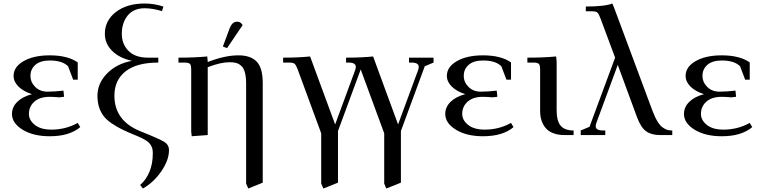

<svg xmlns="http://www.w3.org/2000/svg" viewBox="-20 -766 4343 1089"><path d="M47.9 -120.1Q47.9 -158.7 77.9 -188.2Q107.9 -217.8 161.1 -231.9Q112.3 -247.6 84.7 -275.1Q57.1 -302.7 57.1 -335.9Q57.1 -386.7 114 -419.4Q170.9 -452.1 262.2 -452.1Q363.8 -452.1 420.9 -412.1V-314H395L366.2 -390.1Q333.5 -422.9 262.2 -422.9Q209 -422.9 180.9 -398.4Q152.8 -374 152.8 -335.9Q152.8 -299.8 179.9 -272.9Q207 -246.1 249 -246.1Q289.6 -246.1 339.8 -252L342.8 -224.1V-216.8L314.9 -213.9Q283.2 -216.8 262.2 -216.8Q205.1 -216.8 174.6 -189.2Q144 -161.6 144 -120.1Q144 -84.5 177.5 -57.6Q210.9 -30.8 272 -30.8Q352.5 -30.8 420.9 -68.8L435.1 -44.9Q374 6.8 262.2 6.8Q168.9 6.8 108.4 -30.3Q47.9 -67.4 47.9 -120.1Z M532.7 -223.1Q532.7 -293 586.9 -348.9Q641.1 -404.8 728.5 -420.9Q657.2 -436.5 616 -477.5Q574.7 -518.6 574.7 -574.2Q574.7 -649.4 637.2 -697.8Q699.7 -746.1 800.8 -746.1Q853.5 -746.1 906.7 -729L898.9 -703.1Q844.2 -719.2 800.8 -719.2Q737.8 -719.2 704.3 -678Q670.9 -636.7 670.9 -574.2Q670.9 -515.6 709 -477.3Q747.1 -439 818.8 -439H877.9V-411.1Q755.4 -411.1 692.1 -361.3Q628.9 -311.5 628.9 -223.1Q628.9 -80.1 777.8 -21Q886.2 22.5 912.4 39.1Q938.5 55.7 938.5 85.9Q938.5 141.1 896 204.1Q853.5 267.1 790.5 303.2L774.9 283.2Q808.1 254.9 827.4 209Q846.7 163.1 846.7 104Q846.7 88.4 844.2 77.6Q841.8 66.9 833.3 54Q824.7 41 805.7 29.1Q786.6 17.1 756.8 4.9Q707 -15.1 674.3 -31Q641.6 -46.9 612.5 -66.9Q583.5 -86.9 567.1 -108.6Q550.8 -130.4 541.7 -158.9Q532.7 -187.5 532.7 -223.1Z M992.2 -411.1V-439Q1085.4 -439 1155.3 -445.8L1158.2 -418V-414.1Q1254.9 -452.1 1332 -452.1Q1401.9 -452.1 1436 -416.5Q1470.2 -380.9 1470.2 -294.9V270L1388.2 303.2L1376 274.9V-290Q1376 -330.1 1368.9 -355.7Q1361.8 -381.3 1347.7 -393.3Q1333.5 -405.3 1318.8 -409.2Q1304.2 -413.1 1282.2 -413.1Q1231 -413.1 1158.2 -384.8V0L1067.4 6.8L1064.5 -19V-371.1Q1064.5 -396 1057.4 -403.6Q1050.3 -411.1 1025.4 -411.1ZM1244.1 -502 1278.3 -594.2Q1288.1 -621.6 1298.6 -632.3Q1309.1 -643.1 1326.2 -643.1Q1344.2 -643.1 1356.4 -624L1268.1 -493.2Z M1585.9 -411.1V-439Q1673.8 -439 1738.8 -445.8L1880.9 -60.1L1995.1 -370.1Q1998 -378.9 1998 -387.2Q1998 -411.1 1956.1 -411.1H1942.9V-439Q2031.2 -439 2096.2 -445.8L2237.8 -60.1L2352.1 -370.1Q2355 -378.9 2355 -387.2Q2355 -411.1 2313 -411.1H2299.8V-439H2439V-411.1L2389.2 -390.1L2253.9 -22.9V270L2170.9 303.2L2159.2 274.9V-9.8L2025.9 -372.1L1897 -22.9V270L1814 303.2L1801.8 274.9V-9.8L1668.9 -371.1Q1659.7 -396 1651.6 -403.6Q1643.6 -411.1 1620.1 -411.1Z M2505.4 -120.1Q2505.4 -158.7 2535.4 -188.2Q2565.4 -217.8 2618.7 -231.9Q2569.8 -247.6 2542.2 -275.1Q2514.6 -302.7 2514.6 -335.9Q2514.6 -386.7 2571.5 -419.4Q2628.4 -452.1 2719.7 -452.1Q2821.3 -452.1 2878.4 -412.1V-314H2852.5L2823.7 -390.1Q2791 -422.9 2719.7 -422.9Q2666.5 -422.9 2638.4 -398.4Q2610.4 -374 2610.4 -335.9Q2610.4 -299.8 2637.5 -272.9Q2664.6 -246.1 2706.5 -246.1Q2747.1 -246.1 2797.4 -252L2800.3 -224.1V-216.8L2772.5 -213.9Q2740.7 -216.8 2719.7 -216.8Q2662.6 -216.8 2632.1 -189.2Q2601.6 -161.6 2601.6 -120.1Q2601.6 -84.5 2635 -57.6Q2668.5 -30.8 2729.5 -30.8Q2810.1 -30.8 2878.4 -68.8L2892.6 -44.9Q2831.5 6.8 2719.7 6.8Q2626.5 6.8 2565.9 -30.3Q2505.4 -67.4 2505.4 -120.1Z M2971.2 -411.1V-439Q3064.5 -439 3134.3 -445.8L3137.2 -418V-141.1Q3137.2 -79.6 3160.2 -52.7Q3183.1 -25.9 3233.4 -25.9V0H3180.2Q3149.4 0 3125 -8.1Q3100.6 -16.1 3085.7 -29.1Q3070.8 -42 3061 -60.3Q3051.3 -78.6 3047.4 -97.2Q3043.5 -115.7 3043.5 -136.2V-371.1Q3043.5 -396 3036.4 -403.6Q3029.3 -411.1 3004.4 -411.1Z M3273.9 0V-25.9L3323.7 -46.9L3468.8 -439L3385.7 -662.1Q3376.5 -687 3368.4 -694.6Q3360.4 -702.1 3335.9 -702.1H3302.7V-729Q3411.1 -729 3453.1 -746.1L3464.8 -717.8L3680.2 -139.2Q3693.8 -102.5 3708.3 -78.6Q3722.7 -54.7 3737.5 -43.9Q3752.4 -33.2 3764.6 -29.5Q3776.9 -25.9 3793 -25.9V0H3723.1Q3674.3 0 3644.3 -21.7Q3614.3 -43.5 3592.8 -102.1L3483.9 -397.9L3361.8 -66.9Q3358.9 -58.1 3358.9 -49.8Q3358.9 -25.9 3400.9 -25.9H3413.1V0Z M3859.4 -120.1Q3859.4 -158.7 3889.4 -188.2Q3919.4 -217.8 3972.7 -231.9Q3923.8 -247.6 3896.2 -275.1Q3868.7 -302.7 3868.7 -335.9Q3868.7 -386.7 3925.5 -419.4Q3982.4 -452.1 4073.7 -452.1Q4175.3 -452.1 4232.4 -412.1V-314H4206.5L4177.7 -390.1Q4145 -422.9 4073.7 -422.9Q4020.5 -422.9 3992.4 -398.4Q3964.4 -374 3964.4 -335.9Q3964.4 -299.8 3991.5 -272.9Q4018.6 -246.1 4060.5 -246.1Q4101.1 -246.1 4151.4 -252L4154.3 -224.1V-216.8L4126.5 -213.9Q4094.7 -216.8 4073.7 -216.8Q4016.6 -216.8 3986.1 -189.2Q3955.6 -161.6 3955.6 -120.1Q3955.6 -84.5 3989 -57.6Q4022.5 -30.8 4083.5 -30.8Q4164.1 -30.8 4232.4 -68.8L4246.6 -44.9Q4185.5 6.8 4073.7 6.8Q3980.5 6.8 3919.9 -30.3Q3859.4 -67.4 3859.4 -120.1Z"/></svg>

Font: Dihjauti S
Style: Bold
Weight: 700
Designer: T. Christopher White
Version: Version 3.0.0